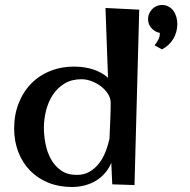

<svg xmlns="http://www.w3.org/2000/svg" viewBox="-20 -727 767 775"><path d="M426.8 -312Q426.8 -330.6 415.8 -347.9Q404.8 -365.2 387.7 -378.4Q370.6 -391.6 349.6 -399.4Q328.6 -407.2 309.1 -407.2Q269 -407.2 240.2 -389.6Q211.4 -372.1 193.1 -344Q174.8 -315.9 166 -281Q157.2 -246.1 157.2 -210.9Q157.2 -179.2 163.8 -145.8Q170.4 -112.3 185.8 -84.5Q201.2 -56.6 226.6 -38.8Q252 -21 290 -21Q319.8 -21 342 -34.2Q364.3 -47.4 380.1 -68.1Q396 -88.9 406.2 -115Q416.5 -141.1 421.9 -167Q423.3 -203.1 425 -240Q426.8 -276.9 426.8 -312ZM542 -688 522.9 20 433.1 17.1 429.2 -69.8Q419.4 -46.4 403.6 -28.1Q387.7 -9.8 366.9 2.7Q346.2 15.1 321.5 21.5Q296.9 27.8 270 27.8Q217.8 27.8 174.8 10.3Q131.8 -7.3 101.3 -38.6Q70.8 -69.8 54 -113.3Q37.1 -156.7 37.1 -208Q37.1 -263.7 55.4 -310.3Q73.7 -356.9 106.7 -390.4Q139.6 -423.8 186 -441.7Q232.4 -459.5 288.1 -458Q304.7 -457.5 322 -454.8Q339.4 -452.1 356 -446.8Q372.6 -441.4 387.9 -433.1Q403.3 -424.8 416 -413.1L405.8 -694.8ZM604 -543.9Q612.3 -554.7 618.7 -566.2Q625 -577.6 625 -590.8V-594.2Q605 -598.1 591.3 -613.5Q577.6 -628.9 577.6 -649.9Q577.6 -662.1 582.3 -672.4Q586.9 -682.6 594.5 -690.4Q602.1 -698.2 612.3 -702.6Q622.6 -707 633.8 -707Q648.9 -707 660.6 -700.4Q672.4 -693.8 680.2 -683.1Q688 -672.4 691.9 -658.4Q695.8 -644.5 695.8 -629.9Q695.8 -614.3 691.7 -598.9Q687.5 -583.5 679.4 -570.1Q671.4 -556.6 659.9 -545.9Q648.4 -535.2 633.8 -527.8Z"/></svg>

Font: Original Surfer
Style: Regular
Weight: 400
Designer: Astigmatic (AOETI)
Foundry: Astigmatic (AOETI)
Version: Version 1.001